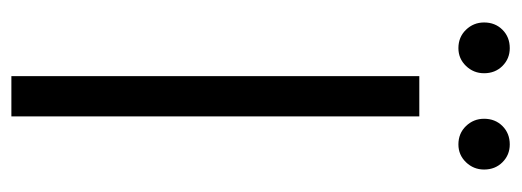

<svg xmlns="http://www.w3.org/2000/svg" viewBox="-302 -592 894 329"><g transform="rotate(90 144.5 -427.0)"><path d="M105 -810Q105 -792 92.5 -779Q80 -766 62 -766Q43 -766 30.5 -779Q18 -792 18 -810Q18 -829 30.5 -841.5Q43 -854 62 -854Q80 -854 92.5 -841.5Q105 -829 105 -810ZM270 -810Q270 -792 257.5 -779Q245 -766 227 -766Q208 -766 195.5 -779Q183 -792 183 -810Q183 -829 195.5 -841.5Q208 -854 227 -854Q245 -854 257.5 -841.5Q270 -829 270 -810ZM110 -699H179V0H110Z"/></g></svg>

Font: TypoPRO Montserrat
Style: Regular
Weight: 300
Designer: Julieta Ulanovsky
Foundry: Julieta Ulanovsky
Version: Version 6.001